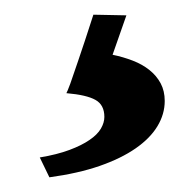

<svg xmlns="http://www.w3.org/2000/svg" viewBox="-20 -27 269 264"><path d="M206.5 111.8Q206.5 129.9 196.5 146.5Q186.5 163.1 166.5 177Q146.5 190.9 116.9 201.2Q87.4 211.4 47.9 216.8L34.7 189.5Q58.6 185.5 75.4 179.2Q92.3 172.9 103 165.5Q113.8 158.2 118.7 149.9Q123.5 141.6 123.5 133.8Q123.5 117.2 111.3 110.4Q99.1 103.5 71.3 101.1Q72.3 99.6 76.7 87.9Q80.1 78.1 87.6 56.2Q95.2 34.2 108.4 -6.8L153.8 -5.9L134.8 48.3Q149.4 51.3 162.6 56.4Q175.8 61.5 185.5 69.3Q195.3 77.1 200.9 87.6Q206.5 98.1 206.5 111.8Z"/></svg>

Font: Gentium Book Basic
Style: Regular
Weight: 400
Designer: J. Victor Gaultney and Annie Olsen
Foundry: SIL International
Version: Version 1.102; 2013; Maintenance release